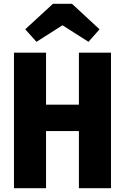

<svg xmlns="http://www.w3.org/2000/svg" viewBox="-20 -987 655 1007"><path d="M393.8 0V-299.5H221.5V0H53.3V-710.8H221.5V-437.9H393.8V-710.8H562.1V0ZM357.4 -967.2 502.1 -833.3 444.1 -767.7 307.7 -854.4 171.3 -767.7 112.3 -833.3 257.9 -967.2Z"/></svg>

Font: FiraCode Nerd Font Mono
Style: Bold
Weight: 700
Monospace: yes
Designer: Carrois Corporate, Edenspiekermann AG, Nikita Prokopov
Foundry: Carrois Corporate, Edenspiekermann AG, Nikita Prokopov
Version: Version 6.002;Nerd Fonts 3.3.0